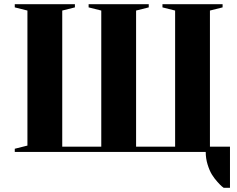

<svg xmlns="http://www.w3.org/2000/svg" viewBox="-20 -720 1125 910"><path d="M975 -670V-25H1070V170H1040Q1037 168 1031 163Q1025 158 1010.5 142Q996 126 984.5 107.5Q973 89 964 60Q955 31 955 0H50V-15L110 -30V-670L50 -685V-700H335V-685L275 -670V-25H460V-670L400 -685V-700H685V-685L625 -670V-25H810V-670L750 -685V-700H1035V-685Z"/></svg>

Font: Yeseva One
Style: Regular
Weight: 400
Designer: Jovanny Lemonad
Foundry: Jovanny Lemonad
Version: Version 2.000